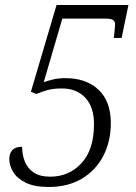

<svg xmlns="http://www.w3.org/2000/svg" viewBox="-20 -734 543 764"><path d="M174 10Q117 10 82.5 -7Q48 -24 32.5 -49.5Q17 -75 17 -102Q17 -123 29 -136.5Q41 -150 68 -150Q68 -119 78.5 -92Q89 -65 113.5 -48Q138 -31 180 -31Q255 -31 304.5 -85Q354 -139 354 -240Q354 -309 319 -345.5Q284 -382 227 -382Q191 -382 168.5 -375.5Q146 -369 125 -360L103 -369L205 -714H491L464 -583H433Q435 -602 436.5 -617Q438 -632 438 -637Q438 -648 430.5 -654Q423 -660 397 -660H228L154 -407Q168 -412 189.5 -417.5Q211 -423 241 -423Q323 -423 372 -377Q421 -331 421 -244Q421 -172 391.5 -114.5Q362 -57 306.5 -23.5Q251 10 174 10Z"/></svg>

Font: Noto Serif Tamil SemiCondensed Light
Style: Italic
Weight: 300
Width: 4
Italic angle: -12°
Designer: Indian Type Foundry, Tom Grace, and the Monotype Design Team
Foundry: Monotype Imaging Inc.
Version: Version 2.003; ttfautohint (v1.8.4.7-5d5b)